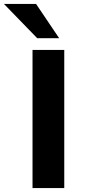

<svg xmlns="http://www.w3.org/2000/svg" viewBox="-79 -960 434 980"><path d="M87 0V-705H249V0ZM111 -765 -59 -940H105L223 -765Z"/></svg>

Font: Nunito Sans 8pt ExtraBold
Style: Regular
Weight: 800
Version: Version 3.101;gftools[0.9.27]